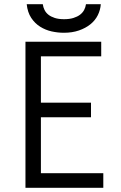

<svg xmlns="http://www.w3.org/2000/svg" viewBox="-20 -900 580 920"><path d="M102 0H475V-70H176V-338H416V-408H176V-630H465V-700H102ZM286 -743Q326 -743 358 -754Q390 -765 413 -783.5Q436 -802 448.5 -827Q461 -852 463 -880H392Q390 -865 383 -852Q376 -839 363.5 -829.5Q351 -820 332 -814Q313 -808 287 -808Q261 -808 242.5 -814Q224 -820 212 -829.5Q200 -839 193.5 -852Q187 -865 185 -880H108Q112 -841 129.5 -814.5Q147 -788 172.5 -772Q198 -756 227.5 -749.5Q257 -743 286 -743Z"/></svg>

Font: Tilda Sans VF
Style: Regular
Weight: 400
Designer: ParaType Ltd
Foundry: ParaType Ltd
Version: Version 1.010